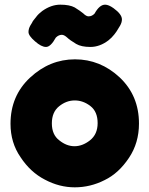

<svg xmlns="http://www.w3.org/2000/svg" viewBox="-20 -793 640 822"><path d="M25 -263Q25 -182 68 -120Q110 -56 172 -24Q234 9 300 9Q367 9 428 -22Q488 -51 532 -117Q575 -181 575 -264Q575 -384 492 -462Q409 -539 301 -539Q193 -539 109 -461Q25 -383 25 -263ZM234 -192Q202 -216 202 -265Q202 -313 233 -338Q264 -363 300 -363Q336 -363 367 -339Q398 -315 398 -266Q398 -218 365 -192Q333 -167 299 -167Q265 -167 234 -192ZM466 -758Q445 -773 430 -773Q406 -773 385 -735Q374 -723 359 -723Q349 -723 336 -736Q324 -746 300 -761Q278 -773 238 -773Q199 -773 161 -746Q145 -734 136 -722Q127 -711 121 -703Q120 -701 116.5 -694.5Q113 -688 110 -684Q102 -670 102 -656Q102 -640 130 -616Q157 -592 177 -592Q197 -592 219 -632Q231 -644 245 -644Q255 -644 269 -631Q278 -622 306 -605Q328 -592 367 -592Q407 -592 444 -620Q458 -631 469 -645Q480 -659 483 -665Q489 -674 494 -683Q502 -697 502 -710Q502 -732 466 -758Z"/></svg>

Font: FredokaOneMacrons
Style: Regular
Weight: 500
Designer: ""
Foundry: ""
Version: ""